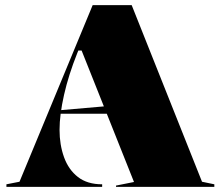

<svg xmlns="http://www.w3.org/2000/svg" viewBox="-20 -728 860 748"><path d="M5 0V-10L56 -20L341 -708H493L767 -20L815 -10V0H432V-5L502 -19L298 -531H285L281 -521Q247 -436 229.5 -358.5Q212 -281 212 -222Q212 -164 229.5 -115.5Q247 -67 283.5 -38.5Q320 -10 378 -10V0ZM172 -285V-295L402 -315V-285Z"/></svg>

Font: Kalnia Thin
Style: Regular
Weight: 100
Version: Version 1.105